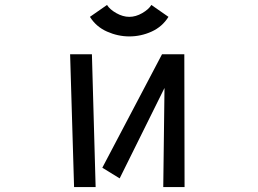

<svg xmlns="http://www.w3.org/2000/svg" viewBox="-20 -739 1040 775"><path d="M660 -671Q635 -631 592 -611.5Q549 -592 502 -592Q456 -592 412 -611.5Q368 -631 343 -671L412 -719Q423 -701 449.5 -686Q476 -671 502 -671Q528 -671 554 -686Q580 -701 591 -719ZM644 -384 463 -19 393 -62 634 -520H724L725 16H639ZM263 -520H351L366 16H279Z"/></svg>

Font: Moralerspace Krypton JPDOC
Style: Regular
Weight: 400
Version: v0.0.6; ttfautohint (v1.8.4.7-5d5b-dirty) -l 6 -r 45 -G 200 